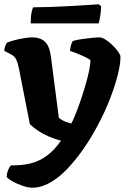

<svg xmlns="http://www.w3.org/2000/svg" viewBox="-28 -674 601 894"><path d="M123 200Q103 200 77 191Q51 182 30.5 170.5Q10 159 3 150Q4 132 10 117.5Q16 103 23 96Q74 97 115.5 86.5Q157 76 191.5 50Q226 24 256 -19Q228 -26 200 -38Q172 -50 149 -65.5Q126 -81 111 -96L60 -356Q56 -377 48.5 -394.5Q41 -412 23 -421L-8 -437Q-8 -448 -4 -458.5Q0 -469 4 -475Q14 -480 36 -486Q58 -492 82.5 -496Q107 -500 123 -500Q158 -500 180 -481Q202 -462 209 -411L246 -125Q252 -120 262 -114.5Q272 -109 283.5 -105Q295 -101 304 -99Q311 -111 322 -138Q333 -165 345 -199.5Q357 -234 368 -271Q379 -308 386 -340.5Q393 -373 393 -394Q381 -403 363.5 -411Q346 -419 328.5 -426Q311 -433 298 -437Q299 -452 303 -464.5Q307 -477 311 -483Q326 -488 350 -491.5Q374 -495 398 -497.5Q422 -500 436 -500Q447 -500 463.5 -489.5Q480 -479 496 -463.5Q512 -448 522.5 -433Q533 -418 533 -410Q533 -375 520 -324Q507 -273 484 -213.5Q461 -154 430 -96Q400 -38 363.5 15Q327 68 287.5 110Q248 152 206 176Q164 200 123 200ZM115 -565Q115 -597 119 -616Q123 -635 127 -640Q160 -640 204.5 -641.5Q249 -643 295 -645.5Q341 -648 378 -650.5Q415 -653 432 -654L443 -645Q442 -617 438 -595Q434 -573 431 -565Z"/></svg>

Font: Texturina 12pt ExtraBold
Style: Regular
Weight: 800
Designer: Guillermo Torres Carreño
Foundry: Omnibus-Type
Version: Version 1.002